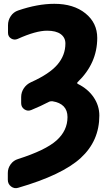

<svg xmlns="http://www.w3.org/2000/svg" viewBox="-20 -760 572 1007"><path d="M75 225Q55 231 38 218Q21 205 21 183V147Q21 122 36 101.5Q51 81 75 74Q219 28 276.5 -23.5Q334 -75 334 -146Q334 -216 255 -229Q248 -230 239 -227Q193 -203 144 -183Q125 -175 108 -186.5Q91 -198 91 -219V-251Q91 -276 105 -297Q119 -318 143 -329Q239 -372 281 -421Q323 -470 323 -532Q323 -563 298.5 -581Q274 -599 227 -599Q168 -599 73 -556Q55 -548 38.5 -558Q22 -568 22 -588V-628Q22 -654 36.5 -675.5Q51 -697 75 -705Q177 -740 265 -740Q366 -740 428 -690Q490 -640 490 -561Q490 -428 387 -329Q382 -324 388 -320Q441 -294 471 -250Q501 -206 501 -154Q501 -21 403.5 68.5Q306 158 75 225Z"/></svg>

Font: Rounded Mplus 1c ExtraBold
Style: Regular
Weight: 800
Version: Version 1.059.20150529